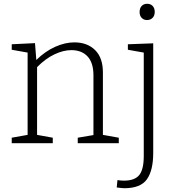

<svg xmlns="http://www.w3.org/2000/svg" viewBox="-20 -757 929 1015"><path d="M524 -44 608 -29V0H391V-29L474 -43V-359Q474 -425 443 -458.5Q412 -492 357 -492Q315 -492 267.5 -469.5Q220 -447 176 -402V-44L259 -29V0H42V-29L126 -44V-479L42 -494V-523L165 -529L172 -440Q219 -486 271.5 -509.5Q324 -533 373 -533Q442 -533 483.5 -491.5Q525 -450 524 -370ZM656 -523 790 -528V51Q790 144 756.5 191Q723 238 637 238Q627 238 597 234L601 195Q619 198 635 198Q692 198 716 168.5Q740 139 740 68V-479L656 -494ZM718 -693Q718 -714 729 -725.5Q740 -737 758 -737Q776 -737 787 -725.5Q798 -714 798 -694Q798 -674 786.5 -662.5Q775 -651 757 -651Q740 -651 729 -662.5Q718 -674 718 -693Z"/></svg>

Font: Bitter Pro Light
Style: Regular
Weight: 300
Designer: Sol Matas, and Bitter project Authors
Foundry: Sol Matas
Version: Version 1.010